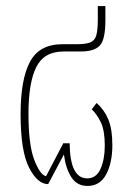

<svg xmlns="http://www.w3.org/2000/svg" viewBox="-20 -604 437 634"><path d="M269 10Q234 10 215.5 -19Q197 -48 191 -94L139 4Q104 4 76 -50.5Q48 -105 48 -227Q48 -342 79 -400Q110 -458 186 -458H234Q263 -458 278 -464Q293 -470 298 -487.5Q303 -505 303 -541V-584H328V-537Q328 -473 309.5 -453.5Q291 -434 247 -434H190Q125 -434 99.5 -382Q74 -330 74 -229Q74 -126 93 -76.5Q112 -27 132 -22L189 -131H210Q211 -15 268 -15Q298 -15 312 -46.5Q326 -78 326 -123Q326 -173 313 -200Q300 -227 283 -243L299 -264Q324 -242 337.5 -210Q351 -178 351 -125Q351 -66 330.5 -28Q310 10 269 10Z"/></svg>

Font: Noto Sans Thai UI ExtCond Thin
Style: Regular
Weight: 100
Width: 2
Designer: Monotype Design Team
Foundry: Monotype Imaging Inc.
Version: Version 2.000